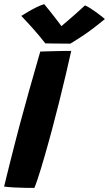

<svg xmlns="http://www.w3.org/2000/svg" viewBox="-30 -910 533 939"><path d="M138 9Q118.5 9 91.9 8.6Q65.2 8.1 38.2 6.7Q11.1 5.2 -9.9 2.5Q-4 -21.9 4.6 -57Q13.1 -92.1 23.6 -133.2Q34 -174.2 44.9 -216.9Q55.8 -259.5 66.2 -298.6Q87.6 -378.4 113.1 -469.3Q138.6 -560.2 166.9 -657.8Q175.4 -658.2 194.1 -658.7Q212.9 -659.1 236.2 -659.8Q259.5 -660.4 281.4 -660.8Q303.4 -661.1 318.4 -661.1Q306.6 -607.5 291.1 -542.2Q275.6 -476.9 258.7 -408.9Q241.8 -340.9 225 -278.4Q216.8 -247.6 207.4 -214.1Q198.1 -180.5 188.6 -147.4Q179.1 -114.2 169.9 -84.2Q160.8 -54.2 152.6 -30.1Q144.5 -5.9 138 9ZM385.6 -883.6Q397.9 -878.5 413.1 -868.8Q428.4 -859 443.2 -848.1Q458.1 -837.2 469.1 -828.4Q480 -819.6 483 -816.8Q417.8 -763.2 374.4 -734.8Q331.1 -706.2 313.6 -696.5Q303 -696.5 279.9 -696.8Q256.9 -697 232.2 -697.2Q207.6 -697.5 191.6 -697.9Q164.5 -732.8 135.5 -765.5Q106.5 -798.2 74.2 -832.2Q86.1 -839.6 105.7 -851.4Q125.2 -863.1 147.1 -873.9Q168.9 -884.8 186.2 -889.6Q200.5 -872.6 214.5 -855.1Q228.5 -837.6 240.4 -821.9Q252.2 -806.2 261.1 -794.8Q269.9 -783.2 273.4 -778.2H265.5Q273.2 -784.6 293.9 -802.2Q314.5 -819.9 339.7 -841.9Q364.9 -864 385.6 -883.6Z"/></svg>

Font: Grandstander Thin
Style: Italic
Weight: 100
Italic angle: -15°
Designer: Tyler Finck
Foundry: Etcetera Type Co
Version: Version 1.200